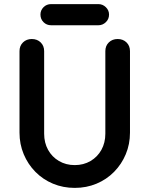

<svg xmlns="http://www.w3.org/2000/svg" viewBox="-20 -900 727 935"><path d="M344 15Q287 15 238 -5.5Q189 -26 152.5 -63Q116 -100 95.5 -149Q75 -198 75 -254V-651Q75 -677 92 -693.5Q109 -710 135 -710Q161 -710 178 -693.5Q195 -677 195 -651V-249Q195 -205 214 -170.5Q233 -136 267 -116Q301 -96 344 -96Q387 -96 421 -116Q455 -136 474 -170.5Q493 -205 493 -249V-651Q493 -677 510 -693.5Q527 -710 553 -710Q579 -710 596 -693.5Q613 -677 613 -651V-254Q613 -198 592.5 -149Q572 -100 535.5 -63Q499 -26 450 -5.5Q401 15 344 15ZM229 -777Q207 -777 192 -792Q177 -807 177 -829Q177 -850 192 -865Q207 -880 229 -880H459Q480 -880 495.5 -865Q511 -850 511 -829Q511 -807 495.5 -792Q480 -777 459 -777Z"/></svg>

Font: National Park SemiBold
Style: Regular
Weight: 600
Designer: Andrea Herstowski, Ben Hoepner
Version: Version 1.009